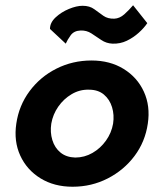

<svg xmlns="http://www.w3.org/2000/svg" viewBox="-20 -700 599 730"><path d="M170 -590 230 -534Q236 -548 248.5 -565.5Q261 -583 286 -584Q309 -585 327.5 -573Q346 -561 365 -548Q384 -535 408 -534Q437 -533 462 -545Q487 -557 507.5 -575.5Q528 -594 540 -612L486 -680Q470 -661 452.5 -645.5Q435 -630 415 -629Q390 -628 373 -640Q356 -652 338.5 -665Q321 -678 294 -678Q271 -678 242 -666Q213 -654 191.5 -634Q170 -614 170 -590ZM175 -230Q181 -265 201.5 -294.5Q222 -324 252.5 -342Q283 -360 318 -359Q353 -359 375 -340.5Q397 -322 406 -292.5Q415 -263 410 -230Q404 -195 383 -165.5Q362 -136 331.5 -118.5Q301 -101 266 -101Q232 -102 210 -120Q188 -138 179 -167.5Q170 -197 175 -230ZM42 -230Q32 -163 57 -108.5Q82 -54 134 -22Q186 10 256 10Q328 10 389.5 -21.5Q451 -53 491.5 -107Q532 -161 542 -230Q552 -297 527 -351.5Q502 -406 450 -438Q398 -470 328 -470Q256 -470 194.5 -439Q133 -408 92.5 -353.5Q52 -299 42 -230Z"/></svg>

Font: Jost* 600 Semi Italic
Style: Italic
Weight: 600
Italic angle: -10°
Version: Version 3.200; ttfautohint (v0.97) -l 8 -r 50 -G 200 -x 14 -